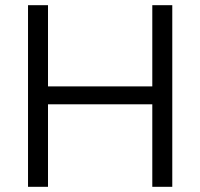

<svg xmlns="http://www.w3.org/2000/svg" viewBox="-20 -720 772 740"><path d="M88 0V-700H165V-387H567V-700H644V0H567V-318H165V0Z"/></svg>

Font: Red Hat Text VF
Style: Regular
Weight: 400
Designer: Pentagram, MCKL
Foundry: Pentagram, MCKL
Version: Version 1.023